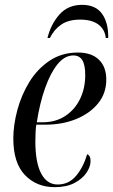

<svg xmlns="http://www.w3.org/2000/svg" viewBox="-20 -763 467 793"><path d="M206 10Q131 10 83 -40Q35 -90 35 -191Q35 -246 51.5 -308Q68 -370 101 -424Q134 -478 184.5 -512Q235 -546 302 -546Q358 -546 388.5 -516.5Q419 -487 419 -434Q419 -378 385.5 -336.5Q352 -295 295 -271.5Q238 -248 166 -248H130Q128 -239 127 -217.5Q126 -196 126 -180Q126 -92 150 -46.5Q174 -1 218 -1Q264 -1 294 -36.5Q324 -72 340 -126Q346 -124 350 -117.5Q354 -111 354 -97Q354 -75 337.5 -50Q321 -25 288 -7.5Q255 10 206 10ZM156 -258Q210 -258 249.5 -284Q289 -310 310.5 -354Q332 -398 332 -453Q332 -495 320 -514.5Q308 -534 283 -534Q247 -534 217.5 -497.5Q188 -461 166 -398.5Q144 -336 132 -258ZM176 -606Q190 -663 225.5 -703Q261 -743 319 -743Q375 -743 401.5 -706Q428 -669 427 -606H417Q413 -642 386 -662Q359 -682 311 -682Q263 -682 233 -661.5Q203 -641 186 -606Z"/></svg>

Font: Noto Serif Display Condensed
Style: Italic
Weight: 400
Width: 3
Italic angle: -12°
Designer: Monotype Design Team
Foundry: Monotype Imaging Inc.
Version: Version 2.009